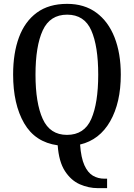

<svg xmlns="http://www.w3.org/2000/svg" viewBox="-20 -745 694 995"><path d="M487 230Q439 230 393.5 210Q348 190 316.5 141.5Q285 93 279 8Q162 -8 105 -106.5Q48 -205 48 -359Q48 -470 78.5 -552Q109 -634 171 -679.5Q233 -725 328 -725Q417 -725 479 -679.5Q541 -634 573.5 -551.5Q606 -469 606 -358Q606 -213 551 -116.5Q496 -20 395 4Q400 73 417.5 111.5Q435 150 461.5 165.5Q488 181 521 181H535V230ZM327 -46Q417 -46 453 -128.5Q489 -211 489 -358Q489 -506 453 -587.5Q417 -669 328 -669Q239 -669 201.5 -587.5Q164 -506 164 -358Q164 -211 201.5 -128.5Q239 -46 327 -46Z"/></svg>

Font: Noto Serif Lao Condensed Medium
Style: Regular
Weight: 500
Width: 3
Designer: Monotype Design Team
Foundry: Monotype Imaging Inc.
Version: Version 2.003; ttfautohint (v1.8.4.7-5d5b)